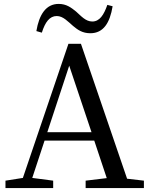

<svg xmlns="http://www.w3.org/2000/svg" viewBox="-20 -962 766 982"><path d="M529 -937C511 -885 489 -852 452 -852C418 -852 395 -880 369 -903C344 -923 320 -942 280 -942C215 -942 180 -887 166 -803L194 -795C211 -849 234 -880 270 -880C303 -880 327 -852 354 -829C378 -809 402 -792 442 -792C509 -792 542 -845 556 -930ZM222 -286 334 -626 448 -286ZM630 -48 394 -738H330L97 -52L8 -38V0H252V-38L145 -52L208 -243H462L526 -51L418 -38V0H716V-38Z"/></svg>

Font: Noto Serif SC Medium
Style: Regular
Weight: 500
Designer: Ryoko NISHIZUKA 西塚涼子 (kana & ideographs); Frank Grießhammer (Latin, Greek & Cyrillic); Wenlong ZHANG 张文龙 (bopomofo); San
Foundry: Adobe Systems Incorporated
Version: Version 1.001;PS 1.001;hotconv 16.6.54;makeotf.lib2.5.65590